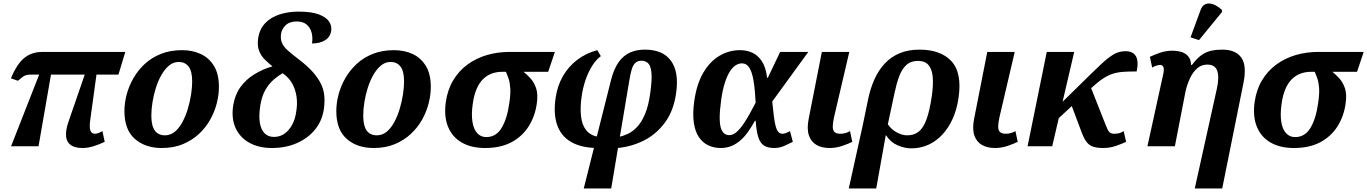

<svg xmlns="http://www.w3.org/2000/svg" viewBox="-20 -831 7769 1091"><path d="M82 -372 42 -386Q60 -429 79.5 -458Q99 -487 121 -504Q143 -521 168 -528.5Q193 -536 223 -536H692L653 -407H154Q140 -407 130 -404.5Q120 -402 109.5 -394.5Q99 -387 82 -372ZM449 10Q406 10 382.5 -6.5Q359 -23 355.5 -55.5Q352 -88 368 -136L476 -449H534L493 -151Q487 -108 493.5 -89.5Q500 -71 520 -71Q526 -71 536 -74Q546 -77 562 -86L575 -25Q541 -9 509.5 0.5Q478 10 449 10ZM43 0 219 -449H277L199 0Z M899 10Q805 10 746 -42Q687 -94 687 -200Q687 -245 699.5 -293Q712 -341 738 -386.5Q764 -432 803 -468Q842 -504 895 -525Q948 -546 1015 -546Q1073 -546 1120 -524.5Q1167 -503 1195.5 -457Q1224 -411 1224 -336Q1224 -293 1212 -245Q1200 -197 1175 -152Q1150 -107 1111 -70.5Q1072 -34 1019.5 -12Q967 10 899 10ZM917 -62Q949 -62 974 -83Q999 -104 1017.5 -139Q1036 -174 1048 -215Q1060 -256 1066 -296Q1072 -336 1072 -368Q1072 -427 1051.5 -453Q1031 -479 996 -479Q965 -479 940.5 -458.5Q916 -438 897 -404.5Q878 -371 865.5 -331Q853 -291 846.5 -250.5Q840 -210 840 -176Q840 -135 849 -110Q858 -85 875.5 -73.5Q893 -62 917 -62Z M1525 10Q1450 10 1396.5 -20Q1343 -50 1318.5 -104Q1294 -158 1305 -231Q1315 -293 1346.5 -336.5Q1378 -380 1425.5 -409Q1473 -438 1528 -454Q1505 -473 1484 -493.5Q1463 -514 1452 -543Q1441 -572 1447 -614Q1455 -666 1487 -699.5Q1519 -733 1568.5 -749Q1618 -765 1676 -765Q1750 -765 1792 -749Q1834 -733 1850 -708.5Q1866 -684 1862 -656Q1857 -621 1827.5 -602.5Q1798 -584 1753 -584Q1758 -618 1750.5 -646Q1743 -674 1722.5 -691.5Q1702 -709 1666 -709Q1625 -709 1603 -687.5Q1581 -666 1577 -639Q1573 -610 1582 -588Q1591 -566 1614.5 -545Q1638 -524 1676 -495Q1725 -458 1755.5 -424Q1786 -390 1802.5 -357Q1819 -324 1822.5 -289Q1826 -254 1821 -216Q1812 -147 1771.5 -96.5Q1731 -46 1667.5 -18Q1604 10 1525 10ZM1537 -53Q1570 -53 1596 -71Q1622 -89 1639.5 -121Q1657 -153 1663 -195Q1671 -241 1665 -282Q1659 -323 1640 -357Q1621 -391 1586 -415Q1561 -401 1535 -378.5Q1509 -356 1488.5 -321Q1468 -286 1459 -231Q1450 -173 1456.5 -133.5Q1463 -94 1483.5 -73.5Q1504 -53 1537 -53Z M2103 10Q2009 10 1950 -42Q1891 -94 1891 -200Q1891 -245 1903.5 -293Q1916 -341 1942 -386.5Q1968 -432 2007 -468Q2046 -504 2099 -525Q2152 -546 2219 -546Q2277 -546 2324 -524.5Q2371 -503 2399.5 -457Q2428 -411 2428 -336Q2428 -293 2416 -245Q2404 -197 2379 -152Q2354 -107 2315 -70.5Q2276 -34 2223.5 -12Q2171 10 2103 10ZM2121 -62Q2153 -62 2178 -83Q2203 -104 2221.5 -139Q2240 -174 2252 -215Q2264 -256 2270 -296Q2276 -336 2276 -368Q2276 -427 2255.5 -453Q2235 -479 2200 -479Q2169 -479 2144.5 -458.5Q2120 -438 2101 -404.5Q2082 -371 2069.5 -331Q2057 -291 2050.5 -250.5Q2044 -210 2044 -176Q2044 -135 2053 -110Q2062 -85 2079.5 -73.5Q2097 -62 2121 -62Z M2736 10Q2658 10 2604 -21Q2550 -52 2526 -110.5Q2502 -169 2513 -250Q2523 -321 2555 -374.5Q2587 -428 2636 -464Q2685 -500 2746 -518Q2807 -536 2875 -536H3133L3095 -423H2955Q2975 -407 2995 -385Q3015 -363 3026.5 -329Q3038 -295 3030 -241Q3020 -170 2984 -113Q2948 -56 2886.5 -23Q2825 10 2736 10ZM2743 -52Q2799 -52 2830.5 -104.5Q2862 -157 2874 -245Q2882 -298 2879.5 -331Q2877 -364 2869.5 -385.5Q2862 -407 2855 -423H2834Q2802 -423 2774.5 -413Q2747 -403 2725 -381.5Q2703 -360 2688 -325Q2673 -290 2666 -239Q2658 -181 2664.5 -139Q2671 -97 2691.5 -74.5Q2712 -52 2743 -52Z M3297 240 3453 -380Q3469 -441 3495.5 -478Q3522 -515 3559 -532Q3596 -549 3645 -549Q3747 -549 3793 -485Q3839 -421 3822 -303Q3808 -201 3758 -134Q3708 -67 3637.5 -32Q3567 3 3489 10L3495 -53Q3521 -58 3548 -70.5Q3575 -83 3600.5 -110Q3626 -137 3645.5 -183.5Q3665 -230 3675 -303Q3686 -381 3681.5 -420Q3677 -459 3662 -472.5Q3647 -486 3625 -486Q3603 -486 3590 -473.5Q3577 -461 3569.5 -436.5Q3562 -412 3556 -374L3453 240ZM3369 10Q3280 8 3224 -25Q3168 -58 3146 -120.5Q3124 -183 3137 -274Q3147 -343 3178.5 -398Q3210 -453 3260 -491Q3310 -529 3374 -546L3394 -512Q3366 -491 3344 -455.5Q3322 -420 3307 -376Q3292 -332 3285 -283Q3276 -220 3281.5 -170.5Q3287 -121 3311 -91Q3335 -61 3381 -53Z M4075 10Q4037 10 4005 -5Q3973 -20 3951.5 -51.5Q3930 -83 3922.5 -134Q3915 -185 3925 -257Q3939 -355 3977 -419Q4015 -483 4069 -514.5Q4123 -546 4185 -546Q4223 -546 4255 -531.5Q4287 -517 4309.5 -482.5Q4332 -448 4339 -389H4343L4413 -536H4573L4368 -254Q4373 -204 4377.5 -169Q4382 -134 4388 -112.5Q4394 -91 4403 -81Q4412 -71 4427 -71Q4435 -71 4444.5 -74.5Q4454 -78 4469 -86L4485 -25Q4463 -14 4436.5 -2Q4410 10 4379 10Q4344 10 4322 -3.5Q4300 -17 4289 -51Q4278 -85 4274 -145H4270Q4251 -111 4231 -82.5Q4211 -54 4187.5 -33.5Q4164 -13 4136.5 -1.5Q4109 10 4075 10ZM4124 -63Q4145 -63 4165.5 -81Q4186 -99 4205.5 -128Q4225 -157 4242.5 -189Q4260 -221 4274 -248Q4270 -325 4261.5 -374Q4253 -423 4237.5 -447Q4222 -471 4196 -471Q4178 -471 4160.5 -460Q4143 -449 4127.5 -425Q4112 -401 4099 -361Q4086 -321 4078 -264Q4069 -199 4069.5 -159Q4070 -119 4078 -98.5Q4086 -78 4098 -70.5Q4110 -63 4124 -63Z M4694 10Q4650 10 4619.5 -7.5Q4589 -25 4576.5 -61.5Q4564 -98 4575 -155L4650 -536H4806L4719 -164Q4712 -132 4712 -111Q4712 -90 4722.5 -80.5Q4733 -71 4756 -71Q4772 -71 4786 -75.5Q4800 -80 4810 -86L4823 -25Q4801 -14 4766 -2Q4731 10 4694 10Z M4912 -263Q4925 -327 4948.5 -379.5Q4972 -432 5007.5 -470Q5043 -508 5092 -528.5Q5141 -549 5205 -549Q5325 -549 5386 -483.5Q5447 -418 5427 -278Q5418 -211 5394 -157.5Q5370 -104 5334.5 -66Q5299 -28 5254.5 -8Q5210 12 5158 12Q5121 12 5081 -5Q5041 -22 5015 -62H5013L4959 240H4803L4883 -122ZM5135 -62Q5174 -62 5200.5 -83Q5227 -104 5245 -153.5Q5263 -203 5275 -287Q5284 -350 5280 -394Q5276 -438 5256 -461.5Q5236 -485 5196 -485Q5155 -485 5129.5 -461Q5104 -437 5089 -396Q5074 -355 5063 -303L5025 -125Q5045 -95 5076 -78.5Q5107 -62 5135 -62Z M5634 10Q5590 10 5559.5 -7.5Q5529 -25 5516.5 -61.5Q5504 -98 5515 -155L5590 -536H5746L5659 -164Q5652 -132 5652 -111Q5652 -90 5662.5 -80.5Q5673 -71 5696 -71Q5712 -71 5726 -75.5Q5740 -80 5750 -86L5763 -25Q5741 -14 5706 -2Q5671 10 5634 10Z M5936 -104 5954 -190 6171 -403Q6208 -439 6235.5 -465Q6263 -491 6285.5 -507.5Q6308 -524 6329.5 -532Q6351 -540 6376 -540Q6417 -540 6434 -512.5Q6451 -485 6439 -425Q6397 -425 6365 -423Q6333 -421 6305 -412.5Q6277 -404 6247.5 -384.5Q6218 -365 6180 -330ZM5819 0 5928 -536H6084L5959 0ZM6249 10Q6214 10 6191.5 2.5Q6169 -5 6154.5 -24Q6140 -43 6127 -77L6059 -258L6170 -356L6260 -128Q6267 -111 6272.5 -98Q6278 -85 6286.5 -78Q6295 -71 6312 -71Q6329 -71 6342 -75Q6355 -79 6365 -86L6379 -25Q6363 -17 6325.5 -3.5Q6288 10 6249 10Z M6769 240 6895 -329Q6909 -394 6896.5 -429Q6884 -464 6840 -464Q6807 -464 6782.5 -442.5Q6758 -421 6741.5 -385.5Q6725 -350 6716 -309L6656 0H6500L6591 -415Q6596 -443 6589.5 -452.5Q6583 -462 6573 -462Q6564 -462 6551 -458Q6538 -454 6527 -447L6514 -508Q6539 -520 6572 -531.5Q6605 -543 6644 -543Q6668 -543 6691 -536.5Q6714 -530 6730.5 -512.5Q6747 -495 6748 -462H6753Q6782 -501 6809.5 -519.5Q6837 -538 6865.5 -543.5Q6894 -549 6925 -549Q7002 -549 7034 -503Q7066 -457 7045 -356L6925 240ZM6793 -603 6745 -619 6802 -774Q6810 -795 6823 -803.5Q6836 -812 6852.5 -811Q6869 -810 6887.5 -800.5Q6906 -791 6924 -774L6923 -762Z M7332 10Q7254 10 7200 -21Q7146 -52 7122 -110.5Q7098 -169 7109 -250Q7119 -321 7151 -374.5Q7183 -428 7232 -464Q7281 -500 7342 -518Q7403 -536 7471 -536H7729L7691 -423H7551Q7571 -407 7591 -385Q7611 -363 7622.5 -329Q7634 -295 7626 -241Q7616 -170 7580 -113Q7544 -56 7482.5 -23Q7421 10 7332 10ZM7339 -52Q7395 -52 7426.5 -104.5Q7458 -157 7470 -245Q7478 -298 7475.5 -331Q7473 -364 7465.5 -385.5Q7458 -407 7451 -423H7430Q7398 -423 7370.5 -413Q7343 -403 7321 -381.5Q7299 -360 7284 -325Q7269 -290 7262 -239Q7254 -181 7260.5 -139Q7267 -97 7287.5 -74.5Q7308 -52 7339 -52Z"/></svg>

Font: Noto Serif
Style: Italic
Weight: 400
Italic angle: -12°
Designer: Monotype Design Team
Foundry: Monotype Imaging Inc.
Version: Version 2.013